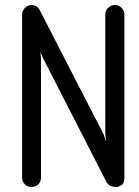

<svg xmlns="http://www.w3.org/2000/svg" viewBox="-20 -742 555 764"><path d="M68 -684Q68 -699 79 -710.5Q90 -722 106 -722Q130 -722 141 -696L392 -208L402 -180L399 -210V-684Q399 -699 410 -710.5Q421 -722 437 -722Q453 -722 464 -710.5Q475 -699 475 -684V-36Q475 -12 463 -5Q451 2 445 2Q422 2 413 -6.5Q404 -15 401 -21H402L151 -511L141 -535L143 -509V-36Q143 -19 132.5 -8.5Q122 2 106 2Q90 2 79 -8.5Q68 -19 68 -36Z"/></svg>

Font: VDS Compensated
Style: Light
Weight: 300
Designer: artmaker
Foundry: artmaker
Version: Version 1.000 2012 initial release